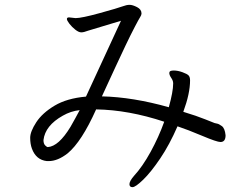

<svg xmlns="http://www.w3.org/2000/svg" viewBox="-20 -729 1040 795"><path d="M679 -285Q530 -327 402 -330Q407 -341 422.5 -374.5Q438 -408 458.5 -452.5Q479 -497 500 -541Q521 -585 538 -617.5Q555 -650 560.5 -658.5Q566 -667 566 -673Q566 -690 547.5 -699.5Q529 -709 516.5 -709Q504 -709 487 -702.5Q470 -696 394 -675Q318 -654 293 -654L266 -657Q257 -657 257 -650.5Q257 -644 267.5 -630.5Q278 -617 292 -606Q306 -595 316.5 -595Q327 -595 345 -602L481 -643L336 -329Q257 -322 206 -291.5Q155 -261 130 -222.5Q105 -184 105 -158.5Q105 -133 112 -114Q129 -67 174 -62H182Q219 -62 260 -94Q318 -142 378 -276Q512 -274 660 -225Q637 -161 603.5 -100Q570 -39 535 -1Q516 21 516 33.5Q516 46 528.5 46Q541 46 573 15Q605 -16 643.5 -73Q682 -130 715 -206Q757 -192 817.5 -166.5Q878 -141 893 -141Q914 -141 914 -169Q911 -198 898.5 -207Q886 -216 879.5 -217Q873 -218 868.5 -219.5Q864 -221 829.5 -235Q795 -249 739 -266Q767 -342 767 -396Q767 -410 761 -416.5Q755 -423 735.5 -430Q716 -437 700 -437Q684 -437 682 -431L681 -427Q681 -418 689 -406.5Q697 -395 697 -384V-383Q697 -350 679 -285ZM240 -250Q273 -269 310 -273Q292 -239 272 -204Q223 -123 178 -120Q174 -120 167 -127Q160 -134 160 -149Q167 -209 240 -250Z"/></svg>

Font: LXGW WenKai TC
Style: Regular
Weight: 400
Designer: LXGW / Fontworks Inc.
Foundry: LXGW / Fontworks Inc.
Version: Version 1.330